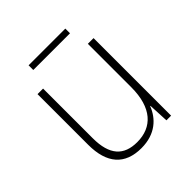

<svg xmlns="http://www.w3.org/2000/svg" viewBox="-182 -788 928 928"><g transform="rotate(-45 281.5 -324.5)"><path d="M156 -627H407V-659H156ZM259 10C356 10 409 -44 432 -104H434L439 0H471V-530H432V-233C432 -93 367 -25 265 -25C174 -25 126 -75 126 -191V-530H88V-184C88 -56 146 10 259 10Z"/></g></svg>

Font: Noto Sans Mono SemiCondensed ExtraLight
Style: Regular
Weight: 200
Width: 4
Designer: Monotype Design Team
Foundry: Monotype Imaging Inc.
Version: Version 2.014